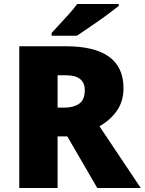

<svg xmlns="http://www.w3.org/2000/svg" viewBox="-20 -947 729 967"><path d="M311 -714Q602 -714 602 -503Q602 -438 569.5 -390.5Q537 -343 481 -311L689 0H470L319 -260H270V0H77V-714ZM308 -568H270V-405H306Q350 -405 378.5 -424.5Q407 -444 407 -494Q407 -529 384 -548.5Q361 -568 308 -568ZM578 -917Q560 -903 533 -882.5Q506 -862 475 -840.5Q444 -819 415.5 -799.5Q387 -780 367 -767H240V-781Q257 -800 281 -825.5Q305 -851 329 -878Q353 -905 369 -927H578Z"/></svg>

Font: Noto Sans Bengali UI Black
Style: Regular
Weight: 900
Designer: Jelle Bosma - Monotype Design Team
Foundry: Monotype Imaging Inc.
Version: Version 2.003; ttfautohint (v1.8.4.7-5d5b)